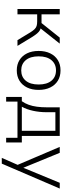

<svg xmlns="http://www.w3.org/2000/svg" viewBox="724 -1258 714 2203"><g transform="rotate(90 1081.5 -157.0)"><path d="M84 0V-485H145V-276H245L412 -485H481L297 -253L276 -272Q305 -269 325 -258.5Q345 -248 364.5 -225Q384 -202 409 -162L507 0H441L351 -149Q332 -179 315.5 -196Q299 -213 278.5 -219.5Q258 -226 227 -226H145V0Z M788 8Q720 8 670 -23Q620 -54 592.5 -110Q565 -166 565 -243Q565 -319 592.5 -375.5Q620 -432 670 -463Q720 -494 788 -494Q857 -494 907 -463Q957 -432 984.5 -375.5Q1012 -319 1012 -243Q1012 -166 984.5 -110Q957 -54 907 -23Q857 8 788 8ZM788 -43Q863 -43 906.5 -95Q950 -147 950 -243Q950 -338 906.5 -390Q863 -442 788 -442Q715 -442 671 -390Q627 -338 627 -243Q627 -147 671 -95Q715 -43 788 -43Z M1093 130V-50H1142Q1167 -86 1182.5 -128.5Q1198 -171 1205 -223.5Q1212 -276 1212 -339V-485H1540V-50H1615V130H1562V0H1146V130ZM1205 -50H1481V-435H1268V-333Q1268 -252 1251.5 -177.5Q1235 -103 1205 -50Z M1792 180 1878 -16V12L1666 -485H1734L1918 -37H1893L2078 -485H2144L1858 180Z"/></g></svg>

Font: Nunito Sans 12pt Light
Style: Regular
Weight: 300
Designer: Vernon Adams
Foundry: Vernon Adams
Version: Version 3.101;gftools[0.9.27]